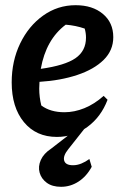

<svg xmlns="http://www.w3.org/2000/svg" viewBox="-20 -516 476 739"><path d="M199 11Q119 11 72 -46Q25 -103 25 -199Q25 -281 57.5 -348.5Q90 -416 146 -456Q202 -496 271 -496Q336 -496 376 -462.5Q416 -429 416 -373Q416 -322 379 -285.5Q342 -249 277.5 -227.5Q213 -206 132 -201Q131 -188 131 -175Q131 -142 139 -110Q174 -84 228 -84Q266 -84 304.5 -99.5Q343 -115 379 -147L394 -132Q369 -66 316.5 -27.5Q264 11 199 11ZM311 -371Q311 -389 306 -406Q271 -418 233 -421Q157 -364 137 -251Q230 -264 270.5 -292Q311 -320 311 -371ZM215 203Q181 203 160 187.5Q139 172 132.5 148.5Q126 125 137 100Q148 75 177 56L279 -23H307L243 58Q222 84 227 102Q232 120 261 120Q277 120 293 113.5Q309 107 324 96L333 126Q313 163 282 183Q251 203 215 203Z"/></svg>

Font: Piazzolla SemiBold
Style: Italic
Weight: 600
Italic angle: -11.3°
Designer: Juan Pablo del Peral
Foundry: Huerta Tipografica
Version: Version 1.330